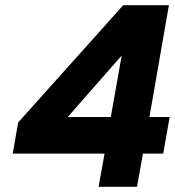

<svg xmlns="http://www.w3.org/2000/svg" viewBox="-20 -720 674 740"><path d="M360 0 383 -128H29L50 -248L455 -700H631L556 -269H634L609 -128H531L508 0ZM241 -269H407L449 -506Z"/></svg>

Font: Overpass Black
Style: Italic
Weight: 900
Italic angle: -10°
Designer: Delve Withrington, Dave Bailey, Thomas Jockin
Foundry: Delve Fonts LLC
Version: Version 4.000